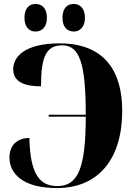

<svg xmlns="http://www.w3.org/2000/svg" viewBox="-20 -944 688 974"><path d="M355 -784C381 -784 411 -803 411 -854C411 -906 381 -924 355 -924C324 -924 297 -906 297 -854C297 -803 324 -784 355 -784ZM160 -784C189 -784 218 -803 218 -854C218 -906 189 -924 160 -924C132 -924 104 -906 104 -854C104 -803 132 -784 160 -784ZM269 10C478 10 600 -136 600 -382C600 -582 511 -724 282 -724C106 -724 47 -656 47 -593C47 -529 103 -506 188 -506C188 -660 216 -714 296 -714C384 -714 415 -622 415 -362H227V-352H415C415 -92 376 0 271 0C179 0 133 -64 129 -244C66 -244 28 -206 28 -145C28 -63 96 10 269 10Z"/></svg>

Font: Noto Serif Display Condensed Black
Style: Regular
Weight: 900
Width: 3
Designer: Monotype Design Team
Foundry: Monotype Imaging Inc.
Version: Version 2.009